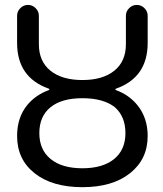

<svg xmlns="http://www.w3.org/2000/svg" viewBox="-20 -775 667 784"><path d="M448.2 -337.9Q401.4 -374 316.4 -374Q231.4 -374 186 -336.9Q140.6 -299.8 140.6 -231.4Q140.6 -163.1 187 -125.5Q233.4 -87.9 316.4 -87.9Q399.4 -87.9 445.8 -125.5Q492.2 -163.1 492.2 -231.4Q492.2 -299.8 448.2 -337.9ZM49.8 -599.6V-710.9Q49.8 -728.5 63 -741.7Q76.2 -754.9 94.2 -754.9Q112.3 -754.9 125.5 -741.7Q138.7 -728.5 138.7 -710.9V-594.7Q138.7 -524.4 186 -486.3Q233.4 -448.2 316.4 -448.2Q399.4 -448.2 446.8 -486.3Q494.1 -524.4 494.1 -594.7V-710.9Q494.1 -728.5 507.3 -741.7Q520.5 -754.9 538.6 -754.9Q556.6 -754.9 569.8 -741.7Q583 -728.5 583 -710.9V-599.6Q583 -459 454.1 -413.1Q451.2 -412.1 451.2 -410.2Q451.2 -408.2 453.1 -407.2Q506.8 -387.7 541 -345.7Q583 -293.9 583 -219.7Q583 -125 511.2 -67.9Q439.5 -10.7 316.4 -10.7Q193.4 -10.7 121.6 -67.4Q49.8 -124 49.8 -219.7Q49.8 -295.9 91.8 -346.7Q126 -387.7 179.7 -407.2Q181.6 -408.2 181.6 -410.2Q181.6 -412.1 178.7 -413.1Q49.8 -459 49.8 -599.6Z"/></svg>

Font: Gen Jyuu GothicX Regular
Style: Regular
Weight: 400
Designer: [Source Han Sans]
Ryoko NISHIZUKA  (kana & ideographs); Paul D. Hunt (Latin, Greek & Cyrillic); Wenlong ZHANG  (bopomofo
Version: Version 1.002.20150607